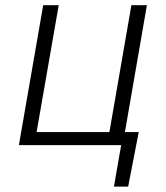

<svg xmlns="http://www.w3.org/2000/svg" viewBox="-20 -548 627 725"><path d="M143.1 -528.3H201.7L118.2 -49.3H393.1L476.1 -528.3H534.7L451.7 -49.3H503.9L463.9 156.7H410.2L437.5 0H51.3Z"/></svg>

Font: Roboto Mono Light
Style: Italic
Weight: 300
Designer: Google
Version: Version 2.000985; 2015; ttfautohint (v1.3)